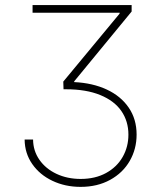

<svg xmlns="http://www.w3.org/2000/svg" viewBox="-20 -727 632 757"><path d="M297.9 -21.5Q355.5 -21.5 398.2 -44.9Q440.9 -68.4 463.6 -108.2Q486.3 -147.9 486.3 -196.3Q486.3 -249 458.5 -289.3Q430.7 -329.6 375.2 -352.3Q319.8 -375 240.2 -375H230.5L229.5 -405.3L451.2 -672.9L452.1 -676.8H108.4V-707H499V-681.6L272.5 -406.2V-403.3Q345.2 -399.9 400.9 -374Q456.5 -348.1 487.5 -302.7Q518.6 -257.3 518.6 -196.3Q518.6 -139.6 491.5 -92.5Q464.4 -45.4 414.1 -17.8Q363.8 9.8 297.9 9.8Q236.8 9.8 186.5 -14.2Q136.2 -38.1 106.9 -80.6Q77.6 -123 77.1 -176.8H110.4Q110.8 -132.3 135.5 -96.9Q160.2 -61.5 202.9 -41.5Q245.6 -21.5 297.9 -21.5Z"/></svg>

Font: Pretendard JP Thin
Style: Regular
Weight: 100
Designer: Base glyphs from Inter by Rasmus Andersson; Hangeul glyphs from Noto Sans CJK(Source Han Sans) by Jang Soo-young and Kan
Foundry: Kil Hyung-jin
Version: Version 1.309